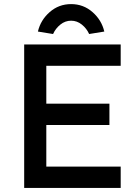

<svg xmlns="http://www.w3.org/2000/svg" viewBox="-20 -917 684 937"><path d="M98 -700H569V-596H206V-104H569V0H98ZM147 -411H514V-307H147ZM327 -897Q387 -897 431.5 -858Q476 -819 489 -763L415 -751Q403 -778 379.5 -797Q356 -816 327 -816Q298 -816 274.5 -797Q251 -778 239 -751L165 -763Q178 -819 222.5 -858Q267 -897 327 -897Z"/></svg>

Font: Easer Grotesk Variable
Style: Regular
Weight: 400
Designer: Boardeaser, Bonnie Shaver-Troup, Thomas Jockin
Foundry: Lexend
Version: Version 1.001;Glyphs 3.1.2 (3151)